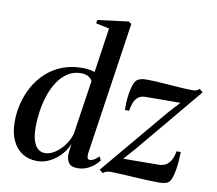

<svg xmlns="http://www.w3.org/2000/svg" viewBox="-88 -920 1169 1036"><g transform="rotate(10 497.0 -402.0)"><path d="M443.5 -81.5Q441.5 -64 444.2 -54.5Q447 -45 458 -45Q468.5 -45 480.5 -51.8Q492.5 -58.5 506.5 -73L517 -52.5Q507 -38.5 489.8 -23.8Q472.5 -9 449.5 0.8Q426.5 10.5 398.5 10.5Q362.5 10.5 349.2 -11.5Q336 -33.5 339.5 -65.5L345.5 -113.5Q333.5 -81 308 -52.8Q282.5 -24.5 248.8 -7Q215 10.5 177.5 10.5Q132.5 10.5 97.8 -11.2Q63 -33 43 -75.2Q23 -117.5 23 -178.5Q23 -230 35.8 -280.2Q48.5 -330.5 73.5 -375Q98.5 -419.5 136 -453.8Q173.5 -488 222.8 -507.5Q272 -527 333.5 -527Q352.5 -527 370 -524Q387.5 -521 401 -516.5L437 -761L363.5 -777L367 -795.5L536 -817L551 -805.5ZM393 -465Q388.5 -477.5 372.2 -487.5Q356 -497.5 331 -497.5Q290 -497.5 258.5 -477Q227 -456.5 204.2 -422.2Q181.5 -388 167.2 -345.5Q153 -303 146.2 -257.5Q139.5 -212 139.5 -169.5Q139.5 -123 149 -94.2Q158.5 -65.5 175 -52.2Q191.5 -39 212.5 -39Q239 -39 267 -57.2Q295 -75.5 317.2 -105.5Q339.5 -135.5 349 -170.5ZM886 -433Q874 -433 854 -433Q834 -433 810.5 -432.8Q787 -432.5 763.8 -432.5Q740.5 -432.5 721.8 -432.2Q703 -432 692 -432Q667.5 -431 653 -418Q638.5 -405 631.2 -385.2Q624 -365.5 621 -343H598Q597 -360.5 598.2 -386.2Q599.5 -412 604 -439Q608.5 -466 616.5 -486.8Q624.5 -507.5 636.5 -514.5Q642 -518 653 -521.5Q664 -525 682.5 -525Q711.5 -525 746 -523Q780.5 -521 815.5 -518.2Q850.5 -515.5 881.8 -513.5Q913 -511.5 934 -511.5Q948.5 -511.5 957.2 -514Q966 -516.5 975.5 -525L994 -509.5L689.5 -144.5L634 -82.5Q653 -82.5 680.5 -82.8Q708 -83 737.2 -83.2Q766.5 -83.5 791.8 -83.8Q817 -84 831.5 -84Q866 -85.5 885 -108.2Q904 -131 911 -172H934Q933.5 -150 931.8 -124Q930 -98 925.8 -73.2Q921.5 -48.5 915 -29.5Q908.5 -10.5 899 -2Q892 4 879 7.2Q866 10.5 843 10.5Q813.5 10.5 776.8 8.8Q740 7 703 4.8Q666 2.5 634.8 0.8Q603.5 -1 584.5 -1Q568 -1 558 2Q548 5 539 13.5L520 -2.5L830 -372Z"/></g></svg>

Font: Merriweather 120pt Medium
Style: Italic
Weight: 500
Italic angle: -7.8°
Version: Version 2.101